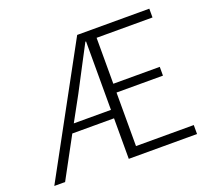

<svg xmlns="http://www.w3.org/2000/svg" viewBox="-123 -886 1144 1043"><g transform="rotate(-20 449.0 -364.5)"><path d="M237.3 -283.2H452.1V-678.7H448.2Q428.7 -642.6 389.6 -567.4Q339.8 -472.7 315.4 -425.8ZM512.7 -51.8H846.7V0H452.1V-234.4H210.9L84 0H21.5L418.9 -728.5H835.9V-677.7H512.7V-412.1H781.2V-361.3H512.7Z"/></g></svg>

Font: Taipei Sans TC Beta Light
Style: Regular
Weight: 300
Designer: JT Foundry
Foundry: JT Foundry
Version: Version 1.000